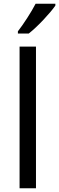

<svg xmlns="http://www.w3.org/2000/svg" viewBox="-20 -1010 317 1030"><path d="M277 -980V-990H171C148 -945 105 -879 76 -842V-830H134C181 -866 252 -943 277 -980ZM173 0V-760H85V0Z"/></svg>

Font: Noto Sans Newa
Style: Regular
Weight: 400
Designer: Monotype Design Team
Foundry: Monotype Imaging Inc.
Version: Version 2.007